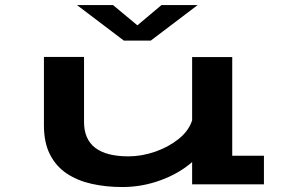

<svg xmlns="http://www.w3.org/2000/svg" viewBox="-20 -724 1140 754"><path d="M460 10.5Q397 10.5 341.2 -1.8Q285.5 -14 243 -42Q200.5 -70 176.5 -116.8Q152.5 -163.5 152.5 -232.5V-500.5H310V-245Q310 -110 484.5 -110Q536.5 -110 589.2 -128.2Q642 -146.5 681.8 -178.5Q721.5 -210.5 734.5 -251.5V-500H892V-112.5H1016.5V0H734.5V-87.5Q683 -42.5 610.2 -16Q537.5 10.5 460 10.5ZM282.5 -704H424L519.5 -624.5L614 -704H756L572 -564.5H466.5Z"/></svg>

Font: Trispace Expanded SemiBold
Style: Regular
Weight: 600
Width: 7
Designer: Tyler Finck
Foundry: Etcetera Type Company
Version: Version 1.210; ttfautohint (v1.8.3)